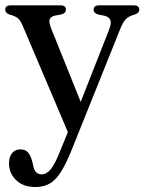

<svg xmlns="http://www.w3.org/2000/svg" viewBox="-20 -474 552 734"><path d="M210.5 102 239.5 31 67.5 -374Q58.5 -396 47.5 -404.8Q36.5 -413.5 16 -418.5Q0 -424.5 0 -436.5Q0 -453.5 20.5 -453.5H212Q232 -453.5 232 -436.5Q232 -424 215 -419L191 -414.5Q172.5 -410.5 169.5 -399.2Q166.5 -388 175.5 -365.5L288.5 -84.5L397 -360.5Q406.5 -385 402 -397.2Q397.5 -409.5 378.5 -414L355.5 -418.5Q338 -423.5 338 -436.5Q338 -453.5 359 -453.5H492Q512.5 -453.5 512.5 -436.5Q512.5 -425 497 -419Q474 -413 462.5 -402.2Q451 -391.5 440.5 -365.5L254 99Q232.5 152.5 212.8 183.5Q193 214.5 170 227.8Q147 241 115.5 241Q68.5 241 41.5 214.5Q14.5 188 14.5 150.5Q14.5 126 26.2 111.5Q38 97 58 97Q76.5 97 86.8 108.5Q97 120 102.5 141L107 158.5Q112.5 192.5 139 192.5Q158 192.5 174.2 172.8Q190.5 153 210.5 102Z"/></svg>

Font: Fraunces 72pt Soft
Style: Regular
Weight: 400
Version: Version 1.000;[b76b70a41]